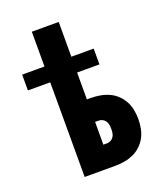

<svg xmlns="http://www.w3.org/2000/svg" viewBox="-136 -824 772 913"><g transform="rotate(-20 250.0 -367.5)"><path d="M134 0V-479H21V-559H134V-735H270V-559H383V-479H270V-343H289Q313 -343 336 -339Q359 -335 380.5 -325.5Q402 -316 419.5 -299.5Q437 -283 448 -262.5Q459 -242 463.5 -218.5Q468 -195 468 -172Q468 -148 463.5 -124.5Q459 -101 448 -80.5Q437 -60 419.5 -43.5Q402 -27 380.5 -17.5Q359 -8 336 -4Q313 0 289 0ZM289 -114Q299 -114 308 -119Q317 -124 322.5 -132.5Q328 -141 329.5 -151Q331 -161 331 -172Q331 -182 329.5 -192Q328 -202 322.5 -210.5Q317 -219 308 -224Q299 -229 289 -229H270V-114Z"/></g></svg>

Font: Iosevka Term Curly Heavy
Style: Regular
Weight: 900
Designer: Belleve Invis
Foundry: Belleve Invis
Version: Version 32.3.0